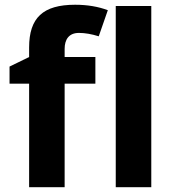

<svg xmlns="http://www.w3.org/2000/svg" viewBox="-20 -785 732 805"><path d="M379.9 -545.9H251V-580.1C251 -619.1 268.6 -647 311 -647C336.4 -647 364.3 -642.1 394 -632.8L432.1 -742.2C392.1 -757.3 346.2 -765.1 294.9 -765.1C160.2 -765.1 102.1 -710.4 102.1 -585.9V-545.9L20 -505.9V-434.1H102.1V0H251V-434.1H379.9ZM614.3 -759.8H465.3V0H614.3Z"/></svg>

Font: Sahel
Style: Bold
Weight: 700
Foundry: Saber Rastikerdar (saber.rastikerdar@gmail.com)
Version: Version 3.4.0